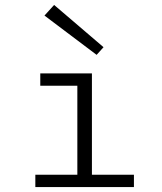

<svg xmlns="http://www.w3.org/2000/svg" viewBox="-20 -757 654 777"><path d="M293 -460H352V0H293ZM143 -460H323V-410H143ZM123 -50H522V0H123ZM399 -566 371 -535 160 -694 199 -737Z"/></svg>

Font: Intel One Mono Light
Style: Regular
Weight: 300
Monospace: yes
Designer: Fred Shallcrass
Foundry: Frere-Jones Type LLC
Version: Version 1.004